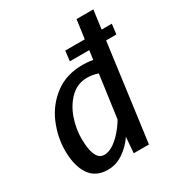

<svg xmlns="http://www.w3.org/2000/svg" viewBox="-188 -926 989 1060"><g transform="rotate(-30 306.0 -396.0)"><path d="M191.5 8Q114.5 8 76.5 -48.2Q38.5 -104.5 38.5 -202.5Q38.5 -287 74 -371.5Q109.5 -455 181.8 -509.5Q254 -564 358.5 -564Q373 -564 389.2 -562.8Q405.5 -561.5 423.5 -558L431.5 -616H308L315.5 -680H440L456.5 -799.5H563.5L547.5 -680H612.5L604.5 -616H539L456.5 0H359.5L367.5 -100.5Q337 -55 291.2 -23.5Q245.5 8 191.5 8ZM215.5 -73.5Q245.5 -73.5 275.8 -94.2Q306 -115 332.2 -145.8Q358.5 -176.5 375.5 -206.5L413 -478Q381.5 -490 344 -490Q282 -490 238 -447Q194 -404 172 -340.5Q150 -277 150 -214.5Q150 -176 156 -144Q162 -112 176.2 -92.8Q190.5 -73.5 215.5 -73.5Z"/></g></svg>

Font: Merriweather Sans Italic
Style: Regular
Weight: 400
Italic angle: -7.5°
Designer: Eben Sorkin
Foundry: Eben Sorkin
Version: Version 1.008; ttfautohint (v1.7.19-72a1) -l 8 -r 50 -G 200 